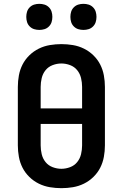

<svg xmlns="http://www.w3.org/2000/svg" viewBox="-20 -973 640 1001"><path d="M300 8Q270 8 240 3Q210 -2 182.5 -15.5Q155 -29 133 -50.5Q111 -72 97.5 -98.5Q84 -125 78.5 -155Q73 -185 73 -215V-520Q73 -550 78.5 -580Q84 -610 97.5 -636.5Q111 -663 133 -684.5Q155 -706 182.5 -719.5Q210 -733 240 -738Q270 -743 300 -743Q330 -743 360 -738Q390 -733 417.5 -719.5Q445 -706 467 -684.5Q489 -663 502.5 -636.5Q516 -610 521.5 -580Q527 -550 527 -520V-215Q527 -185 521.5 -155Q516 -125 502.5 -98.5Q489 -72 467 -50.5Q445 -29 417.5 -15.5Q390 -2 360 3Q330 8 300 8ZM192 -408H408V-520Q408 -543 402.5 -566Q397 -589 382.5 -607Q368 -625 345.5 -633.5Q323 -642 300 -642Q277 -642 254.5 -633.5Q232 -625 217.5 -607Q203 -589 197.5 -566Q192 -543 192 -520ZM300 -93Q323 -93 345.5 -101.5Q368 -110 382.5 -128Q397 -146 402.5 -169Q408 -192 408 -215V-327H192V-215Q192 -192 197.5 -169Q203 -146 217.5 -128Q232 -110 254.5 -101.5Q277 -93 300 -93ZM415 -817Q401 -817 388 -821Q375 -825 365 -835Q355 -845 351 -858Q347 -871 347 -885Q347 -899 351 -912Q355 -925 365 -935Q375 -945 388 -949Q401 -953 415 -953Q429 -953 442 -949Q455 -945 465 -935Q475 -925 479 -912Q483 -899 483 -885Q483 -871 479 -858Q475 -845 465 -835Q455 -825 442 -821Q429 -817 415 -817ZM185 -817Q171 -817 158 -821Q145 -825 135 -835Q125 -845 121 -858Q117 -871 117 -885Q117 -899 121 -912Q125 -925 135 -935Q145 -945 158 -949Q171 -953 185 -953Q199 -953 212 -949Q225 -945 235 -935Q245 -925 249 -912Q253 -899 253 -885Q253 -871 249 -858Q245 -845 235 -835Q225 -825 212 -821Q199 -817 185 -817Z"/></svg>

Font: Iosevka Aile
Style: Bold
Weight: 700
Designer: Belleve Invis
Foundry: Belleve Invis
Version: Version 28.0.1; ttfautohint (v1.8.4)